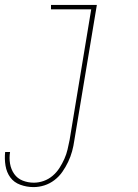

<svg xmlns="http://www.w3.org/2000/svg" viewBox="-42 -540 562 783"><path d="M95 223Q67 223 41 213.5Q15 204 0 183.5Q-15 163 -19.5 135.5Q-24 108 -21 80H-1Q-5 104 -1 127.5Q3 151 16 169.5Q29 188 50.5 196.5Q72 205 96 205Q116 205 136 198Q156 191 172.5 177Q189 163 200.5 145Q212 127 220.5 108Q229 89 233.5 69.5Q238 50 242 30L330 -502H166V-520H353L261 33Q258 55 252 77Q246 99 236 120Q226 141 212.5 160.5Q199 180 180 194.5Q161 209 139 216Q117 223 95 223Z"/></svg>

Font: Iosevka Thin Oblique
Style: Regular
Weight: 100
Italic angle: -9°
Monospace: yes
Designer: Belleve Invis
Foundry: Belleve Invis
Version: Version 32.5.0; ttfautohint (v1.8.4)